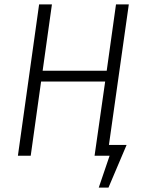

<svg xmlns="http://www.w3.org/2000/svg" viewBox="-20 -705 646 869"><path d="M563 -685 473 -49H553L471 144H427L476 0H408L456 -336H166L119 0H61L157 -685H215L173 -385H463L505 -685Z"/></svg>

Font: Fira Sans Condensed Light
Style: Italic
Weight: 300
Width: 3
Italic angle: -8°
Designer: Carrois Corporate & Edenspiekermann AG
Foundry: Carrois Corporate GbR & Edenspiekermann AG
Version: Version 4.203